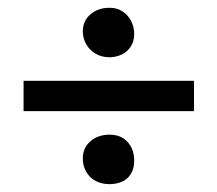

<svg xmlns="http://www.w3.org/2000/svg" viewBox="-20 -470 552 489"><path d="M190.9 -390.1Q190.9 -416.5 210.2 -433.3Q229.5 -450.2 259.3 -450.2Q278.3 -450.2 292.5 -440.7Q306.6 -431.2 314.2 -416Q321.8 -400.9 321.8 -383.8Q321.8 -364.3 312.7 -350.8Q303.7 -337.4 289.3 -330.8Q274.9 -324.2 258.8 -324.2Q238.8 -324.2 223.4 -333.3Q208 -342.3 199.5 -357.4Q190.9 -372.6 190.9 -390.1ZM40 -264.2H474.1V-187H40ZM190.9 -66.9Q190.9 -93.3 210.2 -110.1Q229.5 -127 259.3 -127Q288.1 -127 304.9 -108.4Q321.8 -89.8 321.8 -61Q321.8 -40.5 313.2 -26.9Q304.7 -13.2 290.3 -7.1Q275.9 -1 258.8 -1Q239.3 -1 223.9 -9Q208.5 -17.1 199.7 -32.2Q190.9 -47.4 190.9 -66.9Z"/></svg>

Font: Junicode Two Beta VF
Style: Regular
Weight: 400
Designer: Peter S. Baker
Foundry: Briery Creek Software
Version: Version 1.031 beta; ttfautohint (v1.8.1.43-b0c9)